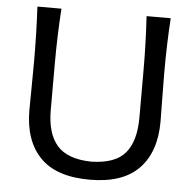

<svg xmlns="http://www.w3.org/2000/svg" viewBox="-52 -765 834 828"><g transform="rotate(5 365.0 -351.0)"><path d="M365.7 11.2Q220.7 11.2 150.9 -61.3Q81.1 -133.8 81.1 -265.1Q81.1 -280.8 82 -354.5Q83 -428.2 83 -474.6Q83 -597.2 76.7 -712.9H180.7Q172.9 -596.2 172.9 -474.6V-273.9Q172.9 -171.9 218 -120.4Q263.2 -68.8 365.7 -66.9Q468.8 -68.8 512.7 -120.1Q556.6 -171.4 556.6 -274.9V-474.6Q556.6 -592.8 549.3 -712.9H653.8Q646.5 -603.5 646.5 -474.6Q646.5 -428.2 647.7 -354.2Q648.9 -280.3 648.9 -265.1Q648.9 -133.8 578.9 -61.3Q508.8 11.2 365.7 11.2Z"/></g></svg>

Font: Commissioner Flair
Style: Regular
Weight: 400
Designer: Kostas Bartsokas
Foundry: Kostas Bartsokas
Version: Version 1.000